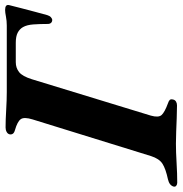

<svg xmlns="http://www.w3.org/2000/svg" viewBox="-45 -694 700 736"><g transform="rotate(-90 305.0 -326.0)"><path d="M-27.2 3.4Q-34.2 3.4 -39 -0.4Q-43.8 -4.1 -42.1 -10.9Q-37.2 -27 -14.3 -32.2Q25.9 -40.8 45.3 -53.2Q64.6 -65.5 74.8 -97.4L215.1 -550.6Q225.3 -583.4 216.2 -596.3Q207.2 -609.3 174.2 -618.7Q163.3 -621.7 159.9 -627.5Q156.6 -633.4 158.2 -639.5Q159.8 -646.4 167.3 -650.5Q174.7 -654.6 184.3 -654.6Q213.3 -654.6 251.7 -652.3Q290.2 -650 320.3 -650H574.9Q593.2 -650 609.4 -653.2Q625.7 -656.4 634.6 -656.4Q646 -656.4 650.6 -652.6Q655.1 -648.7 653.5 -641.4Q648.6 -620.7 641.4 -593.8Q634.1 -566.9 627.4 -540.5Q620.8 -514.1 614.9 -494.5Q612.3 -485.6 606.8 -480.7Q601.3 -475.8 596.3 -475.8Q589.7 -475.8 585.4 -480.3Q581.2 -484.8 581.2 -493.1Q581.2 -522.9 579.4 -547.9Q577.6 -572.9 569.1 -587.8Q561.8 -600.7 547.8 -608.1Q533.7 -615.5 509.3 -615.5H434.5Q412.7 -615.5 396.7 -602.9Q380.6 -590.3 369.2 -553.6L229.9 -98Q221.5 -68.7 231.9 -56.8Q242.3 -44.9 276.9 -32.2Q286.2 -29.2 290 -25.2Q293.7 -21.2 291.3 -11.7Q289.6 -4.9 283.5 -1.2Q277.4 2.5 268.7 2.5Q246.9 2.5 220.4 1.4Q193.9 0.4 168.4 -0.6Q142.9 -1.6 122.3 -1.6Q90.5 -1.6 48.6 0.9Q6.7 3.4 -27.2 3.4Z"/></g></svg>

Font: EB Garamond
Style: Italic
Weight: 400
Italic angle: -17.2°
Designer: Georg Duffner and Octavio Pardo
Foundry: Georg Duffner
Version: Version 1.001